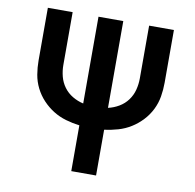

<svg xmlns="http://www.w3.org/2000/svg" viewBox="-81 -603 913 900"><g transform="rotate(10 375.0 -152.5)"><path d="M316 215V-3Q283 -7 250.5 -16.5Q218 -26 190 -43.5Q162 -61 139 -85.5Q116 -110 101 -140Q86 -170 80.5 -203Q75 -236 75 -269V-520H193V-269Q193 -241 200 -214Q207 -187 223.5 -164.5Q240 -142 264.5 -127.5Q289 -113 316 -107V-520H434V-107Q461 -113 485.5 -127.5Q510 -142 526.5 -164.5Q543 -187 550 -214Q557 -241 557 -269V-520H675V-269Q675 -236 669.5 -203Q664 -170 649 -140Q634 -110 611 -85.5Q588 -61 560 -43.5Q532 -26 499.5 -16.5Q467 -7 434 -3V215Z"/></g></svg>

Font: Iosevka Aile
Style: Bold
Weight: 700
Designer: Belleve Invis
Foundry: Belleve Invis
Version: Version 28.0.1; ttfautohint (v1.8.4)